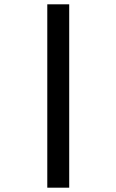

<svg xmlns="http://www.w3.org/2000/svg" viewBox="-20 -720 540 890"><path d="M199.2 150V-700H300.8V150Z"/></svg>

Font: Funnel Display
Style: Bold
Weight: 700
Designer: NORD ID, Kristian Moeller
Foundry: Dicotype
Version: Version 1.000